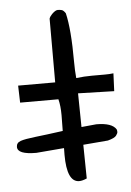

<svg xmlns="http://www.w3.org/2000/svg" viewBox="-60 -702 515 756"><g transform="rotate(-5 197.0 -324.5)"><path d="M173.8 -93.8 175.8 -250Q175.8 -287.1 168.9 -313.5H17.6L15.6 -380.9H162.1V-632.8Q165 -641.6 173.8 -650.4Q187.5 -664.1 196.8 -664.1Q206.1 -664.1 212.9 -662.1Q219.7 -660.2 227.5 -648.4Q243.2 -584 243.2 -454.1Q243.2 -421.9 246.1 -390.6Q277.3 -394.5 308.6 -394.5Q308.6 -394.5 359.4 -394.5Q377.9 -394.5 393.6 -396.5L390.6 -326.2L248 -330.1L252.9 6.8Q235.4 14.6 222.7 14.6Q173.8 14.6 173.8 -93.8ZM64 -110.9Q-10.2 -110.9 -10.2 -140.6Q-10.2 -157.2 6.9 -163.2Q23.9 -169.1 66.2 -173.9Q108.5 -178.6 173 -187.5Q237.6 -196.4 308.8 -202.4Q371.1 -202.4 387.4 -175.1Q388.9 -170.3 388.9 -165Q388.9 -159.6 382.2 -150.7Q375.6 -141.8 348.9 -134.7Z"/></g></svg>

Font: Architects Daughter
Style: Regular
Weight: 400
Designer: Kimberly Geswein
Foundry: Kimberly Geswein
Version: Version 1.003 2010